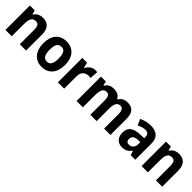

<svg xmlns="http://www.w3.org/2000/svg" viewBox="305 -1790 3033 3033"><g transform="rotate(45 1821.5 -273.5)"><path d="M358 -556C296 -556 238 -533 207 -477H199L181 -546H72V0H213V-260C213 -381 237 -439 315 -439C370 -439 392 -399 392 -321V0H533V-358C533 -493 465 -556 358 -556Z M1130 -274C1130 -456 1031 -556 888 -556C730 -556 643 -450 643 -274C643 -102 736 10 885 10C1045 10 1130 -103 1130 -274ZM787 -274C787 -385 816 -438 886 -438C957 -438 986 -385 986 -274C986 -163 957 -108 887 -108C817 -108 787 -163 787 -274Z M1524 -556C1457 -556 1406 -509 1378 -455H1371L1350 -546H1243V0H1384V-278C1384 -375 1444 -418 1521 -418C1530 -418 1549 -416 1559 -413L1569 -552C1555 -555 1537 -556 1524 -556Z M2248 -556C2189 -556 2132 -533 2103 -478H2089C2064 -530 2014 -556 1941 -556C1883 -556 1824 -533 1795 -476H1786L1769 -546H1660V0H1801V-259C1801 -376 1823 -439 1897 -439C1946 -439 1968 -399 1968 -321V0H2109V-275C2109 -383 2135 -439 2205 -439C2254 -439 2276 -397 2276 -320V0H2418V-358C2418 -495 2361 -556 2248 -556Z M2763 -557C2694 -557 2625 -539 2570 -509L2616 -410C2665 -434 2709 -449 2755 -449C2804 -449 2832 -421 2832 -366V-340L2745 -337C2599 -332 2525 -279 2525 -163C2525 -56 2584 10 2679 10C2760 10 2801 -16 2842 -74H2846L2872 0H2972V-364C2972 -494 2898 -557 2763 -557ZM2781 -252 2832 -254V-206C2832 -137 2789 -97 2733 -97C2694 -97 2670 -115 2670 -162C2670 -215 2700 -249 2781 -252Z M3399 -556C3337 -556 3279 -533 3248 -477H3240L3222 -546H3113V0H3254V-260C3254 -381 3278 -439 3356 -439C3411 -439 3433 -399 3433 -321V0H3574V-358C3574 -493 3506 -556 3399 -556Z"/></g></svg>

Font: Noto Sans Kannada SemiCondensed
Style: Bold
Weight: 700
Width: 4
Designer: Jelle Bosma - Monotype Design Team
Foundry: Monotype Imaging Inc.
Version: Version 2.005